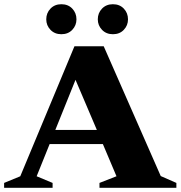

<svg xmlns="http://www.w3.org/2000/svg" viewBox="-34 -889 856 909"><path d="M727 -55.5 801 -23V0H437V-23L517.5 -54.5L453 -207H201L139.5 -54.5L215 -23V0H-14.5V-23L62 -54.5L318.5 -670H457ZM228 -274H424.5L323.5 -511ZM256.5 -727Q225 -727 205 -747.8Q185 -768.5 185 -797.5Q185 -827.5 205 -848.2Q225 -869 256.5 -869Q288.5 -869 308.2 -848.2Q328 -827.5 328 -797.5Q328 -768.5 308.2 -747.8Q288.5 -727 256.5 -727ZM500.5 -727Q469 -727 449 -747.8Q429 -768.5 429 -797.5Q429 -827.5 449 -848.2Q469 -869 500.5 -869Q532.5 -869 552.2 -848.2Q572 -827.5 572 -797.5Q572 -768.5 552.2 -747.8Q532.5 -727 500.5 -727Z"/></svg>

Font: Newsreader Text ExtraBold
Style: Regular
Weight: 800
Designer: Hugues Gentile
Foundry: Production Type
Version: Version 1.001